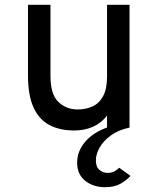

<svg xmlns="http://www.w3.org/2000/svg" viewBox="-20 -531 656 799"><path d="M417.5 248Q368 248 334.5 221.2Q301 194.5 301 146Q301 98.5 333.8 59.8Q366.5 21 425.5 -0.5V-50Q401.5 -19 367 -3.5Q332.5 12 288.5 12Q228.5 12 185.5 -10.8Q142.5 -33.5 119.5 -83.8Q96.5 -134 96.5 -217V-511H190V-215.5Q190 -138.5 222.8 -107Q255.5 -75.5 303.5 -75.5Q337 -75.5 364.8 -88Q392.5 -100.5 409 -130.8Q425.5 -161 425.5 -213.5V-511H519V0Q472 10 441 32.8Q410 55.5 394.5 83.2Q379 111 379 136.5Q379 164 394 176.2Q409 188.5 427 188.5Q445 188.5 457 181.5Q469 174.5 476 167L523 201Q508.5 217.5 482.8 232.8Q457 248 417.5 248Z"/></svg>

Font: Overpass Mono Light Medium
Style: Regular
Weight: 500
Monospace: yes
Version: Version 4.000